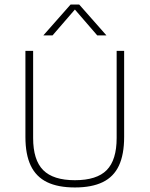

<svg xmlns="http://www.w3.org/2000/svg" viewBox="-20 -819 659 846"><path d="M310 7Q235.5 7 187.2 -16.5Q139 -40 115.5 -89.2Q92 -138.5 92 -215.5V-595H126V-211Q126 -114 170.2 -69.5Q214.5 -25 310 -25Q406.5 -25 450.2 -69.5Q494 -114 494 -211V-595H527V-215.5Q527 -138.5 504 -89.2Q481 -40 432.8 -16.5Q384.5 7 310 7ZM171 -663 291 -799H329L449 -663H408.5L303.5 -784.5H316.5L211.5 -663Z"/></svg>

Font: Encode Sans SC Thin
Style: Regular
Weight: 250
Designer: Multiple Designers
Foundry: Impallari Type
Version: Version 3.002